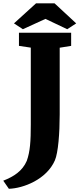

<svg xmlns="http://www.w3.org/2000/svg" viewBox="-77 -958 485 1171"><path d="M62.5 -779.8 200.2 -842.8 333 -779.8 387.7 -815.4 255.9 -937.5H142.6L8.3 -815.4ZM86.4 22.9C59.6 85.4 6.8 119.1 -57.1 144L-22.9 193.4C64.9 190.9 207 136.7 257.8 20C277.8 -26.4 287.1 -145 287.1 -260.7V-667L356.9 -678.2V-758.3H38.6V-678.2L110.8 -667.5V-198.2C110.8 -98.6 106.9 -34.2 86.4 22.9Z"/></svg>

Font: Merriweather
Style: Heavy
Weight: 900
Designer: Eben Sorkin ( eben@eyebytes.com )
Foundry: Sorkin Type Co.
Version: Version 1.003